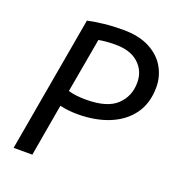

<svg xmlns="http://www.w3.org/2000/svg" viewBox="-129 -812 841 916"><g transform="rotate(20 291.5 -354.0)"><path d="M163 -690Q201 -698 244.5 -703Q288 -708 341 -708Q422 -708 476 -679.5Q530 -651 556.5 -604.5Q583 -558 583 -505Q583 -423 543 -367.5Q503 -312 433 -283.5Q363 -255 274 -255Q250 -255 226.5 -257.5Q203 -260 183 -265L137 0H42ZM331 -629Q304 -629 283.5 -627Q263 -625 246 -622L197 -345Q217 -339 240.5 -336.5Q264 -334 287 -334Q394 -334 442 -379Q490 -424 490 -494Q490 -553 448.5 -591Q407 -629 331 -629Z"/></g></svg>

Font: ABeeZee
Style: Italic
Weight: 400
Italic angle: -10°
Designer: Anja Meiners
Foundry: Anja Meiners
Version: Version 1.003; ttfautohint (v1.8.3)